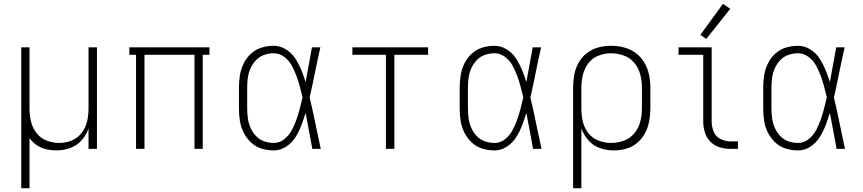

<svg xmlns="http://www.w3.org/2000/svg" viewBox="-20 -777 4504 1002"><path d="M91 205H134V-56Q150 -34 172.5 -19Q195 -4 221.5 2Q248 8 274 8Q311 8 346 -4.5Q381 -17 405.5 -44.5Q430 -72 442 -106V0H486V-530H442V-210Q442 -177 434.5 -144Q427 -111 406 -83.5Q385 -56 353.5 -43.5Q322 -31 288 -31Q255 -31 223 -43.5Q191 -56 170 -83.5Q149 -111 141.5 -144Q134 -177 134 -210V-530H91Z M690 0H734V-491H995V0H1038V-491H1073V-530H655V-491H690Z M1409 8Q1443 8 1473 -11.5Q1503 -31 1521.5 -60.5Q1540 -90 1552.5 -122.5Q1565 -155 1575 -188Q1584 -141 1592.5 -94Q1601 -47 1610 0H1654Q1639 -67 1625.5 -134.5Q1612 -202 1596 -268Q1611 -334 1624 -399.5Q1637 -465 1652 -530H1608Q1600 -485 1591.5 -439.5Q1583 -394 1575 -349Q1565 -381 1552 -412.5Q1539 -444 1520.5 -472.5Q1502 -501 1472 -519.5Q1442 -538 1409 -538Q1376 -538 1345 -528.5Q1314 -519 1290 -497Q1266 -475 1251.5 -445.5Q1237 -416 1232 -384Q1227 -352 1227 -320V-210Q1227 -178 1232 -146Q1237 -114 1251.5 -85Q1266 -56 1290 -33.5Q1314 -11 1345 -1.5Q1376 8 1409 8ZM1409 -31Q1383 -31 1358.5 -39.5Q1334 -48 1316 -67Q1298 -86 1287.5 -110Q1277 -134 1273.5 -159.5Q1270 -185 1270 -210V-320Q1270 -346 1273.5 -371.5Q1277 -397 1287.5 -420.5Q1298 -444 1316 -463Q1334 -482 1358.5 -490.5Q1383 -499 1409 -499Q1438 -499 1463 -480.5Q1488 -462 1502 -436Q1516 -410 1526.5 -382.5Q1537 -355 1544.5 -326Q1552 -297 1559 -269Q1552 -239 1544.5 -210Q1537 -181 1527 -152.5Q1517 -124 1502.5 -97Q1488 -70 1463.5 -50.5Q1439 -31 1409 -31Z M1994 0H2038V-491H2214V-530H1819V-491H1994Z M2561 8Q2595 8 2625 -11.5Q2655 -31 2673.5 -60.5Q2692 -90 2704.5 -122.5Q2717 -155 2727 -188Q2736 -141 2744.5 -94Q2753 -47 2762 0H2806Q2791 -67 2777.5 -134.5Q2764 -202 2748 -268Q2763 -334 2776 -399.5Q2789 -465 2804 -530H2760Q2752 -485 2743.5 -439.5Q2735 -394 2727 -349Q2717 -381 2704 -412.5Q2691 -444 2672.5 -472.5Q2654 -501 2624 -519.5Q2594 -538 2561 -538Q2528 -538 2497 -528.5Q2466 -519 2442 -497Q2418 -475 2403.5 -445.5Q2389 -416 2384 -384Q2379 -352 2379 -320V-210Q2379 -178 2384 -146Q2389 -114 2403.5 -85Q2418 -56 2442 -33.5Q2466 -11 2497 -1.5Q2528 8 2561 8ZM2561 -31Q2535 -31 2510.5 -39.5Q2486 -48 2468 -67Q2450 -86 2439.5 -110Q2429 -134 2425.5 -159.5Q2422 -185 2422 -210V-320Q2422 -346 2425.5 -371.5Q2429 -397 2439.5 -420.5Q2450 -444 2468 -463Q2486 -482 2510.5 -490.5Q2535 -499 2561 -499Q2590 -499 2615 -480.5Q2640 -462 2654 -436Q2668 -410 2678.5 -382.5Q2689 -355 2696.5 -326Q2704 -297 2711 -269Q2704 -239 2696.5 -210Q2689 -181 2679 -152.5Q2669 -124 2654.5 -97Q2640 -70 2615.5 -50.5Q2591 -31 2561 -31Z M2971 205H3014V-106Q3027 -72 3051.5 -44Q3076 -16 3111 -4Q3146 8 3183 8Q3216 8 3248 -1Q3280 -10 3305.5 -31.5Q3331 -53 3346.5 -82.5Q3362 -112 3368 -144.5Q3374 -177 3374 -210V-320Q3374 -354 3367 -387.5Q3360 -421 3342.5 -450.5Q3325 -480 3297.5 -500.5Q3270 -521 3236.5 -529.5Q3203 -538 3169 -538Q3135 -538 3102.5 -529.5Q3070 -521 3043 -500Q3016 -479 2999.5 -449.5Q2983 -420 2977 -387Q2971 -354 2971 -320ZM3169 -31Q3135 -31 3103 -43.5Q3071 -56 3050 -83Q3029 -110 3021.5 -143Q3014 -176 3014 -210V-320Q3014 -354 3022 -387Q3030 -420 3050.5 -447Q3071 -474 3103 -486.5Q3135 -499 3169 -499Q3203 -499 3236 -487Q3269 -475 3291 -448Q3313 -421 3321.5 -387.5Q3330 -354 3330 -320V-210Q3330 -176 3321.5 -142.5Q3313 -109 3291 -82Q3269 -55 3236 -43Q3203 -31 3169 -31Z M3793 0H3831V-39H3793Q3766 -39 3740.5 -51.5Q3715 -64 3704.5 -90Q3694 -116 3694 -143V-530H3521V-491H3650V-143Q3650 -114 3658.5 -86Q3667 -58 3688 -37Q3709 -16 3737 -8Q3765 0 3793 0ZM3666 -574 3791 -731 3753 -757 3635 -595Z M4145 8Q4179 8 4209 -11.5Q4239 -31 4257.5 -60.5Q4276 -90 4288.5 -122.5Q4301 -155 4311 -188Q4320 -141 4328.5 -94Q4337 -47 4346 0H4390Q4375 -67 4361.5 -134.5Q4348 -202 4332 -268Q4347 -334 4360 -399.5Q4373 -465 4388 -530H4344Q4336 -485 4327.5 -439.5Q4319 -394 4311 -349Q4301 -381 4288 -412.5Q4275 -444 4256.5 -472.5Q4238 -501 4208 -519.5Q4178 -538 4145 -538Q4112 -538 4081 -528.5Q4050 -519 4026 -497Q4002 -475 3987.5 -445.5Q3973 -416 3968 -384Q3963 -352 3963 -320V-210Q3963 -178 3968 -146Q3973 -114 3987.5 -85Q4002 -56 4026 -33.5Q4050 -11 4081 -1.5Q4112 8 4145 8ZM4145 -31Q4119 -31 4094.5 -39.5Q4070 -48 4052 -67Q4034 -86 4023.5 -110Q4013 -134 4009.5 -159.5Q4006 -185 4006 -210V-320Q4006 -346 4009.5 -371.5Q4013 -397 4023.5 -420.5Q4034 -444 4052 -463Q4070 -482 4094.5 -490.5Q4119 -499 4145 -499Q4174 -499 4199 -480.5Q4224 -462 4238 -436Q4252 -410 4262.5 -382.5Q4273 -355 4280.5 -326Q4288 -297 4295 -269Q4288 -239 4280.5 -210Q4273 -181 4263 -152.5Q4253 -124 4238.5 -97Q4224 -70 4199.5 -50.5Q4175 -31 4145 -31Z"/></svg>

Font: Iosevka Sparkle Extralight
Style: Regular
Weight: 200
Designer: Belleve Invis
Foundry: Belleve Invis
Version: Version 4.5.0; ttfautohint (v1.8.3)